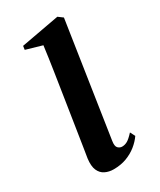

<svg xmlns="http://www.w3.org/2000/svg" viewBox="-142 -566 524 628"><g transform="rotate(-30 119.5 -252.0)"><path d="M95.5 11Q78 11 63.8 4Q49.5 -3 42.5 -19Q35.5 -35 39 -62.5Q40.5 -71 45 -100Q49.5 -129 56.2 -171.8Q63 -214.5 70.5 -263.8Q78 -313 85.8 -362.8Q93.5 -412.5 99 -455.5L38.5 -473L40.5 -487L185 -513.5L202.5 -500.5L137.5 -72Q134.5 -53 141.2 -46.2Q148 -39.5 156.5 -39.5Q167 -39.5 176.8 -45Q186.5 -50.5 201.5 -67L211 -48.5Q200 -32.5 183.2 -19Q166.5 -5.5 144.5 2.8Q122.5 11 95.5 11Z"/></g></svg>

Font: Merriweather 144pt
Style: Italic
Weight: 400
Italic angle: -7.8°
Version: Version 2.101